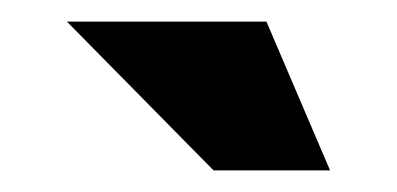

<svg xmlns="http://www.w3.org/2000/svg" viewBox="-20 -726 368 178"><path d="M178 -568 42 -706H227L286 -568Z"/></svg>

Font: Montagu Slab 144pt
Style: Bold
Weight: 700
Designer: Florian Karsten
Foundry: Florian Karsten
Version: Version 1.000